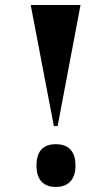

<svg xmlns="http://www.w3.org/2000/svg" viewBox="-20 -734 442 763"><path d="M194 -233H209L300 -714H102ZM202 9C244 9 280 -13 280 -76C280 -141 244 -161 202 -161C159 -161 125 -141 125 -76C125 -13 159 9 202 9Z"/></svg>

Font: Noto Serif Display ExtraBold
Style: Regular
Weight: 800
Designer: Monotype Design Team
Foundry: Monotype Imaging Inc.
Version: Version 2.009